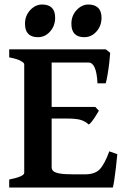

<svg xmlns="http://www.w3.org/2000/svg" viewBox="-20 -835 565 855"><path d="M21 0V-35.6Q87.9 -48.8 87.9 -65.4V-549.3Q87.9 -555.2 72 -564Q56.2 -572.8 21 -579.6V-615.2H451.2L470.7 -599.6Q469.7 -583 466.6 -555.7Q463.4 -528.3 459 -502.4Q454.6 -476.6 450.7 -463.9H414.1Q409.7 -556.6 374 -556.6H210V-358.9H404.3L420.4 -341.8Q412.6 -328.1 399.4 -308.1Q386.2 -288.1 375.5 -280.3Q360.4 -294.4 340.1 -300.8Q319.8 -307.1 278.8 -307.1H210V-89.8Q210 -80.6 217 -73.5Q224.1 -66.4 245.4 -62.5Q266.6 -58.6 309.6 -58.6H357.9Q402.8 -58.6 424.3 -81.3Q445.8 -104 466.8 -161.1L502.4 -148.4Q500 -120.6 496.3 -89.6Q492.7 -58.6 489 -34.2Q485.4 -9.8 482.4 0ZM355.5 -669.4Q297.9 -669.4 297.9 -729Q297.9 -765.1 321 -790Q344.2 -814.9 374 -814.9Q401.4 -814.9 416.7 -800.3Q432.1 -785.6 432.1 -755.9Q432.1 -720.2 409.7 -694.8Q387.2 -669.4 355.5 -669.4ZM149.4 -669.4Q91.3 -669.4 91.3 -729Q91.3 -765.1 114.5 -790Q137.7 -814.9 167.5 -814.9Q225.6 -814.9 225.6 -755.9Q225.6 -720.2 203.1 -694.8Q180.7 -669.4 149.4 -669.4Z"/></svg>

Font: David Libre
Style: Bold
Weight: 700
Designer: Ismar David, J. Victor Gaultney, Annie Olsen and Meir Sadan
Foundry: Monotype Imaging Inc. & SIL International
Version: Version 1.100; ttfautohint (v1.8.4.7-5d5b)